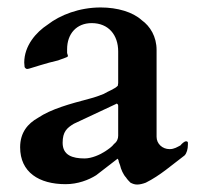

<svg xmlns="http://www.w3.org/2000/svg" viewBox="-20 -480 545 515"><path d="M400 -113V-346C400 -381.6 383 -409.6 360 -426C336.4 -447.6 295.1 -460 250 -460C192.6 -460 141 -439.7 108 -414C76.8 -393.7 45 -357.4 45 -312C45 -308 46 -304 46 -300C48 -297 50 -295 53 -295C55 -295 59 -296 65 -298C80 -303 95.5 -307.1 112 -312L136 -318C140.4 -320.2 162 -326.3 162 -329V-332C161 -333 161 -335 160 -338V-348C160 -389.3 185.3 -418 226 -418C270.9 -418 297 -386.4 297 -342V-257C297 -255 296 -253 296 -250C286.8 -240.8 270.6 -235.6 258 -228C248 -224 235 -219 219 -215C167.1 -201.2 117.8 -187.9 82 -164C54.8 -148.7 34 -124.8 34 -85C34 -18 84.6 14 156 14C188.7 14 218 2.7 238 -10L295 -54C296 -55 296 -53 298 -50C298 -47 300 -42 302 -37C304.1 -26.3 311.2 -10.8 318 -4C321 1 326 6 330 10C336 13 341 15 348 15C355 15 363 13 371 10C409.7 -9.3 439.8 -36.6 475 -63C480.8 -68.8 484 -80.2 484 -92V-98C483 -100 482 -101 479 -101C474.5 -101 467.1 -94.1 464 -90C455.9 -86 447.7 -80 435 -80C415.2 -80 400 -94.7 400 -113ZM148 -97C148 -126.6 159.4 -136.8 178 -148L291 -201C292 -202 292 -202 293 -202C296 -201 297 -199 297 -196V-116C297 -108 294 -100 286 -94C280 -86 271 -80 262 -74C248.9 -65.3 226 -55 207 -55C174.2 -55 148 -63.6 148 -97Z"/></svg>

Font: fbb
Style: Bold
Weight: 400
Designer: David J. Perry, Michael Sharpe
Version: Version 1.045